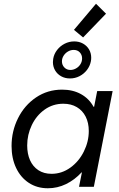

<svg xmlns="http://www.w3.org/2000/svg" viewBox="-20 -1010 641 1038"><path d="M42.5 -220.7Q42.5 -300.8 77.4 -370.8Q112.3 -440.9 174.8 -483.2Q237.3 -525.4 315.9 -525.4Q374 -525.4 417.7 -501.2Q461.4 -477.1 485.8 -432.6H488.8L505.4 -517.6H588.9L487.3 0H407.2L422.9 -78.1H420.9Q383.8 -37.6 337.2 -14.9Q290.5 7.8 238.8 7.8Q180.2 7.8 135.7 -21.5Q91.3 -50.8 66.9 -102.5Q42.5 -154.3 42.5 -220.7ZM460 -301.8Q460 -346.2 443.1 -379.4Q426.3 -412.6 395.3 -430.9Q364.3 -449.2 322.3 -449.2Q266.1 -449.2 221.4 -417.5Q176.8 -385.7 151.9 -333.7Q127 -281.7 127 -223.6Q127 -178.7 142.3 -144Q157.7 -109.4 187.5 -89.8Q217.3 -70.3 258.8 -70.3Q314 -70.3 360.4 -103.8Q406.7 -137.2 433.3 -190.9Q460 -244.6 460 -301.8ZM266.1 -674.3Q266.1 -683.1 267.6 -691.9Q272 -718.3 288.6 -739.7Q305.2 -761.2 329.6 -773.7Q354 -786.1 381.3 -786.1Q407.7 -786.1 428.7 -774.4Q449.7 -762.7 461.4 -742.7Q473.1 -722.7 473.1 -698.2Q473.1 -687.5 471.2 -678.2Q466.3 -652.8 450 -631.6Q433.6 -610.4 409.7 -598.1Q385.7 -585.9 358.4 -585.9Q331.5 -585.9 310.5 -597.7Q289.6 -609.4 277.8 -629.6Q266.1 -649.9 266.1 -674.3ZM423.8 -694.3Q423.8 -713.4 411.4 -726.8Q398.9 -740.2 378.4 -740.2Q362.3 -740.2 347.7 -731.7Q333 -723.1 324 -709Q314.9 -694.8 314.9 -678.2Q314.9 -658.7 327.9 -645.3Q340.8 -631.8 360.8 -631.8Q376 -631.8 390.6 -639.9Q405.3 -647.9 414.6 -662.4Q423.8 -676.8 423.8 -694.3ZM379.9 -848.6 499 -989.7 553.2 -936 429.2 -807.6Z"/></svg>

Font: Reddit Sans Chocolate
Style: Italic
Weight: 400
Italic angle: -11.25°
Designer: Stephen Hutchings
Version: Version 1.013